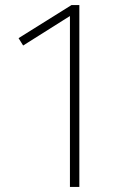

<svg xmlns="http://www.w3.org/2000/svg" viewBox="-20 -735 470 755"><path d="M292 -715H261L53 -585L71 -556L255 -672V0H292Z"/></svg>

Font: Glow Sans SC Normal ExtraLight
Style: Regular
Weight: 200
Designer: Ryoko NISHIZUKA (kana, bopomofo & ideographs); Paul D. Hunt (Latin, Greek & Cyrillic); Sandoll Communications, Soo-young
Version: Version 0.93